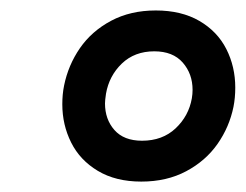

<svg xmlns="http://www.w3.org/2000/svg" viewBox="-20 -748 470 367"><path d="M99.1 -548.8Q99.1 -567.9 102.5 -584.5Q110.4 -623.5 132.8 -656Q155.3 -688.5 192.4 -708.3Q229.5 -728 277.8 -728Q326.7 -728 361.1 -708Q395.5 -688 412.6 -654.3Q429.7 -620.6 429.7 -580.6Q429.7 -561 426.3 -543.9Q418.5 -505.4 395.8 -472.9Q373 -440.4 335.9 -420.7Q298.8 -400.9 250 -400.9Q201.2 -400.9 167 -421.4Q132.8 -441.9 116 -475.6Q99.1 -509.3 99.1 -548.8ZM346.7 -560.1Q348.1 -568.4 348.1 -576.2Q348.1 -606.9 329.3 -628.4Q310.5 -649.9 274.9 -649.9Q237.3 -649.9 212.9 -626.5Q188.5 -603 182.6 -568.8Q180.7 -556.2 180.7 -550.3Q180.7 -520 198.7 -499.5Q216.8 -479 251.5 -479Q290.5 -479 315.7 -502.7Q340.8 -526.4 346.7 -560.1Z"/></svg>

Font: Reddit Sans Fudge
Style: Bold
Weight: 700
Italic angle: -11.25°
Designer: Stephen Hutchings
Version: Version 1.013